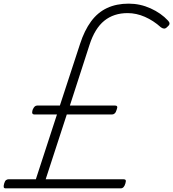

<svg xmlns="http://www.w3.org/2000/svg" viewBox="-45 -1035 951 1055"><path d="M-14 0Q-23 0 -24.5 -6.5Q-26 -13 -22 -27Q-18 -41 -11.5 -45.5Q-5 -50 2 -50H152L268 -406H143Q136 -406 133 -411.5Q130 -417 134 -431Q140 -445 146 -450Q152 -455 159 -455H284L395 -794Q419 -868 455.5 -917.5Q492 -967 543.5 -991Q595 -1015 662 -1015Q725 -1015 782.5 -989Q840 -963 878 -922Q886 -914 886.5 -906Q887 -898 875 -888Q865 -877 856 -878Q847 -879 839 -885Q798 -922 751 -942.5Q704 -963 656 -963Q580 -963 528 -921Q476 -879 447 -789L339 -455H588Q596 -455 598.5 -450Q601 -445 596 -432Q592 -418 585.5 -412Q579 -406 571 -406H322L206 -50H634Q643 -50 645.5 -45Q648 -40 644 -27Q640 -13 633.5 -6.5Q627 0 618 0Z"/></svg>

Font: Playwrite RO ExtraLight
Style: Regular
Weight: 250
Version: Version 1.002